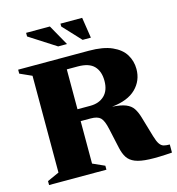

<svg xmlns="http://www.w3.org/2000/svg" viewBox="-124 -964 991 1077"><g transform="rotate(-15 371.5 -425.5)"><path d="M29.5 -647V-670H440Q523 -670 574 -647.2Q625 -624.5 648.2 -586.5Q671.5 -548.5 671.5 -502Q671.5 -435 624.8 -388.8Q578 -342.5 484.5 -333Q535.5 -330 563.5 -318.5Q591.5 -307 605.5 -286Q619.5 -265 629 -233L664 -114Q673.5 -81.5 683.8 -66.8Q694 -52 708 -48.2Q722 -44.5 742.5 -44.5V2.5Q661.5 8.5 610 6.2Q558.5 4 528.8 -8Q499 -20 484.2 -42.8Q469.5 -65.5 462 -100L436.5 -216.5Q425.5 -267.5 408.2 -284Q391 -300.5 352 -300.5H293.5V-54L362.5 -23V0H29.5V-23L98.5 -54V-616ZM368 -369.5Q419 -369.5 450 -399Q481 -428.5 481 -484.5Q481 -539.5 451.8 -570.2Q422.5 -601 357 -601H293.5V-369.5ZM331.5 -738H280L126 -837V-858H264ZM470 -738H422L325.5 -841.5V-858H451.5Z"/></g></svg>

Font: Newsreader 16pt ExtraBold
Style: Regular
Weight: 800
Designer: Hugues Gentile
Foundry: Production Type
Version: Version 1.003; ttfautohint (v1.8.3)